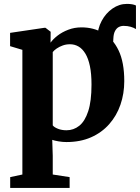

<svg xmlns="http://www.w3.org/2000/svg" viewBox="-20 -700 700 961"><path d="M538.5 -360 492 -423.5 467.5 -510.5Q468 -556.5 488.8 -595.2Q509.5 -634 543 -657.2Q576.5 -680.5 615.5 -680.5Q644.5 -680.5 660.5 -672.5V-554.5Q649.5 -561.5 633.8 -566Q618 -570.5 599 -570.5Q585.5 -570.5 574.2 -564.5Q563 -558.5 555.8 -544.8Q548.5 -531 547.5 -509ZM31 240.5V186.5L92 173.5V-450.5L30.5 -469V-535.5L203 -561H207.5L233.5 -541L233 -486.5Q245.5 -504 268.2 -521.8Q291 -539.5 321.8 -551.2Q352.5 -563 388 -563Q448 -563 496.5 -535Q545 -507 573.5 -447.8Q602 -388.5 602 -294Q602 -231.5 583 -176.2Q564 -121 526.8 -78.8Q489.5 -36.5 435.8 -12.8Q382 11 312.5 11Q293 11 272.8 7.5Q252.5 4 241.5 0L244 79.5V173.5L328.5 186.5V240.5ZM313 -48Q348.5 -48 376.8 -70.5Q405 -93 421.5 -143.2Q438 -193.5 438 -276.5Q438 -331 430 -369.2Q422 -407.5 407.2 -431.8Q392.5 -456 373 -467.2Q353.5 -478.5 330.5 -478.5Q310.5 -478.5 293.5 -472.2Q276.5 -466 263.8 -457.2Q251 -448.5 244 -439.5V-72.5Q251 -63 270 -55.5Q289 -48 313 -48Z"/></svg>

Font: Merriweather 36pt ExtraBold
Style: Regular
Weight: 800
Designer: Eben Sorkin
Foundry: Eben Sorkin
Version: Version 2.100